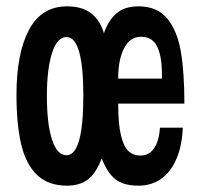

<svg xmlns="http://www.w3.org/2000/svg" viewBox="-20 -577 640 606"><path d="M32 -278Q32 -408.5 71.5 -482.8Q111 -557 192 -557Q239 -557 267.8 -534.8Q296.5 -512.5 308 -472Q321.5 -512 347.2 -534.5Q373 -557 417 -557Q476.5 -557 508.2 -518Q540 -479 551 -413Q562 -347 562 -250H353Q353 -185 362 -148.8Q371 -112.5 386.2 -99.2Q401.5 -86 423 -86Q450.5 -86 466.2 -108.8Q482 -131.5 485 -174H557Q554.5 -116.5 536.8 -75.2Q519 -34 488.5 -12.5Q458 9 417 9Q387.5 9 366.5 1.2Q345.5 -6.5 329.8 -25.2Q314 -44 301 -77Q282.5 -29 256.8 -10Q231 9 192 9Q132 9 96.8 -25Q61.5 -59 46.8 -121.8Q32 -184.5 32 -278ZM491 -329Q492.5 -394.5 477.2 -427.8Q462 -461 425 -461Q390.5 -461 371.8 -425Q353 -389 353 -329ZM243 -275Q243 -460 190 -460Q160 -460 144 -409Q128 -358 128 -275Q128 -185.5 144.2 -136.2Q160.5 -87 190 -87Q243 -87 243 -275Z"/></svg>

Font: JuliaMono Latin
Style: Bold
Weight: 700
Monospace: yes
Designer: cormullion
Foundry: corm
Version: Version 0.038; ttfautohint (v1.8)